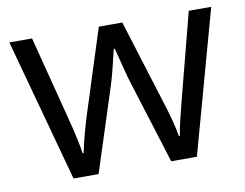

<svg xmlns="http://www.w3.org/2000/svg" viewBox="-64 -622 905 708"><g transform="rotate(-10 389.0 -267.5)"><path d="M767.1 -535.2 619.1 0H522.9L424.8 -314C418.5 -333 407.2 -377 390.1 -444.8H386.2C373 -387.7 361.8 -343.8 352.1 -313L251 0H157.2L11.2 -535.2H96.2L175.3 -228C193.4 -157.7 203.6 -110.4 206.1 -85.9H210C217.3 -123 236.3 -193.4 248 -228L346.2 -535.2H434.1L529.8 -228C547.9 -171.9 560.5 -125 566.9 -86.9H570.8C572.3 -98.6 575.7 -116.7 581.5 -141.1C586.9 -165.5 621.1 -296.9 683.1 -535.2Z"/></g></svg>

Font: OpenSansEmoji
Style: Regular
Weight: 400
Foundry: MorbZ
Version: Version 1.000;PS 001.000;hotconv 1.0.70;makeotf.lib2.5.58329